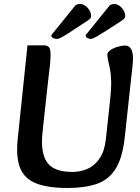

<svg xmlns="http://www.w3.org/2000/svg" viewBox="-20 -921 698 957"><path d="M317 16Q220 16 161.5 -6.5Q103 -29 81 -82Q59 -135 68 -226L117 -695H197Q217 -695 224.5 -685.5Q232 -676 232 -649Q232 -625 229.5 -601Q227 -577 223 -545Q219 -513 214 -466L192 -262Q181 -160 214.5 -112Q248 -64 341 -64Q384 -64 419.5 -81Q455 -98 478.5 -134.5Q502 -171 508 -230L529 -424Q535 -480 534 -517Q533 -554 528 -578.5Q523 -603 519 -619.5Q515 -636 515 -649Q515 -661 530.5 -671.5Q546 -682 567 -688Q588 -694 604 -694Q619 -694 627.5 -684.5Q636 -675 639.5 -661Q643 -647 643 -634Q643 -617 640 -586.5Q637 -556 633 -524L602 -238Q591 -135 556.5 -80Q522 -25 462.5 -4.5Q403 16 317 16ZM244 -756Q241 -752 238.5 -749Q236 -746 236 -743Q236 -736 244.5 -731.5Q253 -727 262 -727Q267 -727 276.5 -730Q286 -733 317 -753L409 -813Q419 -819 426.5 -825.5Q434 -832 434 -840Q434 -857 425.5 -870.5Q417 -884 404.5 -892.5Q392 -901 379 -901Q362 -901 354 -892ZM415 -756Q412 -752 409.5 -749Q407 -746 407 -743Q407 -736 415.5 -731.5Q424 -727 433 -727Q436 -727 442 -729Q448 -731 465.5 -741Q483 -751 519 -774L579 -813Q589 -819 596.5 -825.5Q604 -832 604 -840Q604 -857 595.5 -870.5Q587 -884 575 -892.5Q563 -901 550 -901Q533 -901 525 -892Z"/></svg>

Font: Alkatra
Style: Regular
Weight: 400
Designer: Suman Bhandary
Version: Version 1.100;gftools[0.9.22]